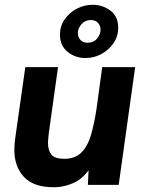

<svg xmlns="http://www.w3.org/2000/svg" viewBox="-20 -774 610 804"><path d="M205 10Q120 10 80 -33.5Q40 -77 40 -147Q40 -158 41 -168.5Q42 -179 43 -190L86 -493H223L184 -214Q183 -203 182 -193.5Q181 -184 181 -175Q181 -145 195 -127Q209 -109 249 -109Q295 -109 321.5 -136Q348 -163 361.5 -210.5Q375 -258 384 -317L408 -493H546L477 0H348L353 -107L369 -90Q338 -33 295 -11.5Q252 10 205 10ZM338 -531Q295 -531 263 -557Q231 -583 231 -629Q231 -664 250.5 -692.5Q270 -721 301.5 -737.5Q333 -754 368 -754Q410 -754 442.5 -729.5Q475 -705 475 -658Q475 -622 455.5 -593.5Q436 -565 405 -548Q374 -531 338 -531ZM347 -595Q372 -595 386.5 -612.5Q401 -630 401 -650Q401 -666 390.5 -678Q380 -690 360 -690Q336 -690 321 -672.5Q306 -655 306 -635Q306 -619 316.5 -607Q327 -595 347 -595Z"/></svg>

Font: Hanken Grotesk ExtraBold
Style: Italic
Weight: 800
Italic angle: -8°
Designer: Alfredo Marco Pradil
Foundry: Hanken Design Co.
Version: Version 3.013